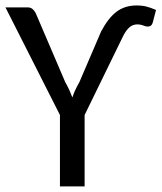

<svg xmlns="http://www.w3.org/2000/svg" viewBox="-20 -668 580 688"><path d="M283.2 -255.9V0H194.8V-255.9L-0.5 -641.6H78.1Q89.4 -641.6 96.2 -636Q103 -630.4 107.9 -621.1L213.9 -373.5Q222.2 -358.9 228.3 -345.5Q234.4 -332 239.3 -318.8Q243.7 -332.5 250 -345.9Q256.3 -359.4 264.6 -374L342.3 -555.2Q368.2 -604 397.9 -626.2Q427.7 -648.4 468.8 -648.4Q490.2 -648.4 505.6 -644.3Q521 -640.1 539.1 -632.3L527.8 -588.9Q524.4 -576.2 516.6 -574Q508.8 -571.8 500.5 -574.2Q496.1 -576.2 488.3 -578.4Q480.5 -580.6 472.2 -580.6Q454.6 -580.6 441.9 -568.4Q429.2 -556.2 418.5 -533.2Z"/></svg>

Font: Carlito
Style: Regular
Weight: 400
Designer: Lukasz Dziedzic
Foundry: tyPoland Lukasz Dziedzic
Version: Version 1.104